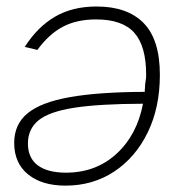

<svg xmlns="http://www.w3.org/2000/svg" viewBox="-20 -565 543 594"><path d="M278.8 -544.9Q374 -544.9 424.3 -493.7Q474.6 -442.4 474.6 -333.5Q474.6 -232.4 437 -155.3Q399.4 -78.1 333.5 -34.4Q267.6 9.3 182.6 9.3Q109.4 9.3 66.7 -25.6Q23.9 -60.5 23.9 -123Q23.9 -180.2 65.2 -214.4Q106.4 -248.5 195.6 -264.4Q284.7 -280.3 427.7 -280.8Q428.7 -292.5 429.2 -305.2Q431.6 -320.3 431.9 -324.5Q432.1 -328.6 432.1 -331.5Q432.1 -333.5 432.1 -334.5Q432.1 -422.4 395.5 -463.6Q358.9 -504.9 277.3 -504.9Q216.8 -504.9 173.8 -481.9Q130.9 -459 95.7 -410.6L56.6 -419.9Q95.7 -481.4 149.9 -513.2Q204.1 -544.9 278.8 -544.9ZM422.4 -244.1Q287.6 -243.7 210 -231.7Q132.3 -219.7 99.4 -192.9Q66.4 -166 66.4 -121.1Q66.4 -76.2 96.9 -53.5Q127.4 -30.8 184.1 -30.8Q276.4 -30.8 340.1 -88.9Q403.8 -147 422.4 -244.1Z"/></svg>

Font: Inter Display Extra Light
Style: Italic
Weight: 200
Italic angle: -9.39999°
Designer: Rasmus Andersson
Foundry: rsms
Version: Version 4.000;git-4fc901f